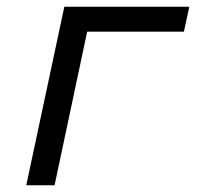

<svg xmlns="http://www.w3.org/2000/svg" viewBox="-20 -550 640 570"><path d="M58 0 171 -530H542L526 -456H198L246 -490L142 0Z"/></svg>

Font: Geist Mono
Style: Italic
Weight: 400
Italic angle: -12°
Monospace: yes
Designer: Basement.studio, Andrés Briganti, Mateo Zaragoza
Foundry: Basement.studio, Vercel, Andrés Briganti, Guido Ferreyra, Mateo Zaragoza
Version: Version 1.500